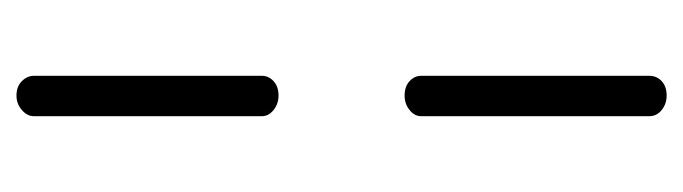

<svg xmlns="http://www.w3.org/2000/svg" viewBox="-318 -490 829 233"><g transform="rotate(90 96.5 -373.5)"><path d="M96 -768Q106 -768 113.5 -762Q121 -756 121 -747V-470Q121 -462 113.5 -456Q106 -450 96 -450Q85 -450 78.5 -456Q72 -462 72 -470V-747Q72 -756 78.5 -762Q85 -768 96 -768ZM96 -297Q106 -297 113.5 -291Q121 -285 121 -277V0Q121 8 113.5 14.5Q106 21 96 21Q85 21 78.5 14.5Q72 8 72 0V-277Q72 -285 78.5 -291Q85 -297 96 -297Z"/></g></svg>

Font: AkaAcidDosis
Style: Light
Weight: 300
Designer: Edgar Tolentino, Pablo Impallari, Igino Marini, Aka-Acid
Foundry: Edgar Tolentino, Pablo Impallari, Igino Marini, Aka-Acid
Version: Version 1.007